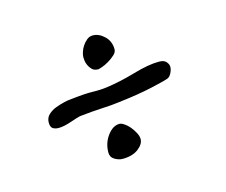

<svg xmlns="http://www.w3.org/2000/svg" viewBox="-52 -411 462 393"><g transform="rotate(-15 179.0 -215.0)"><path d="M211 -115Q211 -104 198.5 -94.5Q186 -85 165 -85Q157 -85 148.5 -90Q140 -95 140 -105Q140 -125 151.5 -140.5Q163 -156 177 -156Q181 -156 187 -152Q193 -148 198 -142Q203 -136 207 -128.5Q211 -121 211 -115ZM207 -306Q207 -300 201 -294.5Q195 -289 187.5 -284.5Q180 -280 173 -277.5Q166 -275 165 -275Q156 -275 151.5 -279.5Q147 -284 144.5 -289.5Q142 -295 141.5 -300Q141 -305 141 -307Q141 -311 143 -317.5Q145 -324 149 -330Q153 -336 158.5 -340.5Q164 -345 171 -345Q184 -345 195.5 -334Q207 -323 207 -306ZM308 -242Q308 -236 304.5 -229Q301 -222 296 -220Q288 -217 259 -210.5Q230 -204 187 -199Q173 -197 151.5 -196Q130 -195 103 -192Q98 -191 82 -185.5Q66 -180 55 -180Q48 -180 43 -183Q38 -186 38 -196Q38 -206 45 -212.5Q52 -219 61.5 -222.5Q71 -226 79.5 -228Q88 -230 91 -230Q124 -234 141 -233.5Q158 -233 172 -235Q201 -239 233.5 -248.5Q266 -258 288 -258Q299 -258 303.5 -252.5Q308 -247 308 -242Z"/></g></svg>

Font: Reenie Beanie
Style: Regular
Weight: 500
Designer: James Grieshaber
Foundry: James Grieshaber
Version: Version 1.000